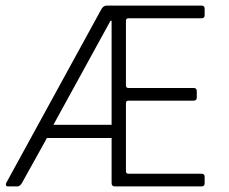

<svg xmlns="http://www.w3.org/2000/svg" viewBox="-20 -663 813 683"><path d="M42 0H8Q-2 0 2 -12L341 -631Q348 -643 359 -643H697Q708 -643 708 -632V-609Q708 -598 697 -598H437Q428 -598 428 -589V-359Q428 -350 437 -350H669Q680 -350 680 -339V-316Q680 -305 669 -305H437Q428 -305 428 -296V-54Q428 -45 437 -45H697Q708 -45 708 -34V-11Q708 0 697 0H388Q377 0 377 -12V-172H147L58 -12Q51 0 42 0ZM377 -219V-589H373L170 -219Z"/></svg>

Font: Rajdhani
Style: Regular
Weight: 400
Designer: Satya Rajpurohit, Jyotish Sonowal
Foundry: Indian Type Foundry
Version: Version 1.201;PS 1.0;hotconv 1.0.78;makeotf.lib2.5.61930; tt